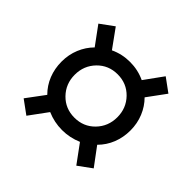

<svg xmlns="http://www.w3.org/2000/svg" viewBox="-124 -624 685 685"><g transform="rotate(45 219.0 -281.5)"><path d="M344.7 -161.1 395.5 -92.8 344.7 -55.7 293.9 -125Q257.8 -109.4 218.8 -109.4Q179.7 -109.4 143.6 -125L92.8 -55.7L42 -92.8L92.8 -161.1Q69.3 -184.6 57.1 -215.3Q44.9 -246.1 44.9 -281.2Q44.9 -316.4 57.6 -347.2Q70.3 -377.9 92.8 -400.4L42 -469.7L92.8 -506.8L143.6 -436.5Q178.7 -453.1 218.8 -453.1Q258.8 -453.1 293.9 -436.5L344.7 -506.8L395.5 -469.7L344.7 -400.4Q367.2 -377.9 379.9 -347.2Q392.6 -316.4 392.6 -281.2Q392.6 -246.1 380.4 -215.3Q368.2 -184.6 344.7 -161.1ZM218.8 -171.9Q264.6 -171.9 295.4 -203.6Q326.2 -235.4 326.2 -281.2Q326.2 -327.1 295.4 -358.9Q264.6 -390.6 218.8 -390.6Q172.9 -390.6 142.1 -358.9Q111.3 -327.1 111.3 -281.2Q111.3 -235.4 142.1 -203.6Q172.9 -171.9 218.8 -171.9Z"/></g></svg>

Font: Sudo Light
Style: Regular
Weight: 300
Monospace: yes
Designer: Jens Kutilek
Foundry: Jens Kutilek
Version: Version 0.040